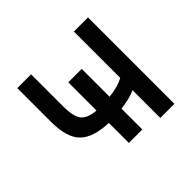

<svg xmlns="http://www.w3.org/2000/svg" viewBox="-132 -674 827 827"><g transform="rotate(-45 281.5 -261.0)"><path d="M320.3 -216.8Q377.9 -223.6 410.2 -242.2V-524.4H496.1V2H410.2V-167Q377 -151.4 320.3 -144.5V-17.6H238.3V-139.6Q146.5 -142.6 106 -182.6Q65.4 -222.7 65.4 -318.4V-524.4H149.4V-331.1Q149.4 -266.6 168.9 -242.7Q188.5 -218.8 238.3 -214.8V-386.7H320.3Z"/></g></svg>

Font: Gen Shin Gothic Regular
Style: Regular
Weight: 400
Designer: [Source Han Sans]
Ryoko NISHIZUKA  (kana & ideographs); Paul D. Hunt (Latin, Greek & Cyrillic); Wenlong ZHANG  (bopomofo
Version: Version 1.002.20150607